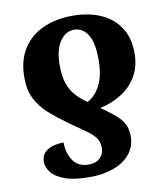

<svg xmlns="http://www.w3.org/2000/svg" viewBox="-86 -618 799 919"><g transform="rotate(-10 314.0 -158.5)"><path d="M328 -546Q407 -546 466 -519.5Q525 -493 557.5 -442.5Q590 -392 590 -319Q590 -255 563 -208Q536 -161 489 -131Q442 -101 383 -88Q419 -63 446 -41Q473 -19 488 6.5Q503 32 503 69Q503 119 474 155Q445 191 394 210Q343 229 277 229Q200 229 155.5 212.5Q111 196 91.5 170.5Q72 145 72 119Q72 82 102 63Q132 44 181 44Q181 94 205.5 131.5Q230 169 282 169Q318 169 337.5 149.5Q357 130 357 102Q357 73 343.5 53.5Q330 34 301 13Q272 -8 224 -41Q171 -79 132 -113.5Q93 -148 71.5 -191Q50 -234 50 -295Q50 -376 85.5 -432.5Q121 -489 184 -517.5Q247 -546 328 -546ZM325 -479Q282 -479 254.5 -438Q227 -397 227 -323Q227 -270 239 -234.5Q251 -199 273.5 -174Q296 -149 328 -127Q347 -136 367 -158Q387 -180 401 -218.5Q415 -257 415 -317Q415 -401 390.5 -439.5Q366 -478 325 -479Z"/></g></svg>

Font: Noto Serif ExtraBold
Style: Regular
Weight: 800
Designer: Monotype Design Team
Foundry: Monotype Imaging Inc.
Version: Version 2.014